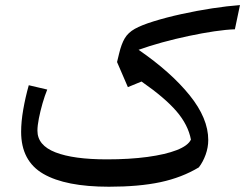

<svg xmlns="http://www.w3.org/2000/svg" viewBox="-20 -709 940 736"><path d="M899.9 -689.5 880.4 -596.7Q847.7 -595.7 801.3 -588.9Q754.9 -582 703.1 -571Q651.4 -560.1 601.6 -546.4Q551.8 -532.7 511.2 -518.1Q635.3 -432.6 706.8 -344Q778.3 -255.4 778.3 -172.4Q778.3 -144 768.3 -116.2Q758.3 -88.4 742.2 -67.4Q677.2 -28.3 595 -10.7Q512.7 6.8 397.5 6.8Q231.4 6.8 146.2 -42.5Q61 -91.8 61 -203.6Q61 -242.7 69.1 -289.1Q77.1 -335.4 90.3 -382.3L161.1 -365.7Q151.4 -341.8 142.8 -312Q134.3 -282.2 128.9 -254.6Q123.5 -227.1 123.5 -208Q123.5 -151.9 192.6 -125Q261.7 -98.1 389.6 -98.1Q476.6 -98.1 545.2 -107.4Q613.8 -116.7 657.2 -133.5Q700.7 -150.4 711.9 -173.8Q701.2 -230.5 656.5 -282.5Q611.8 -334.5 522.5 -396.5L470.2 -375L428.7 -471.2L436.5 -503.4Q445.3 -540.5 458.3 -562.3Q471.2 -584 496.8 -598.4Q522.5 -612.8 568.4 -627Q616.7 -642.1 675.5 -655Q734.4 -668 793.2 -677Q852.1 -686 899.9 -689.5Z"/></svg>

Font: Pinar-FD Medium
Style: Regular
Weight: 500
Designer: Amin Abedi
Version: Version 3.000